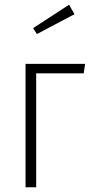

<svg xmlns="http://www.w3.org/2000/svg" viewBox="-20 -792 387 812"><path d="M133 0H88V-522H340L334 -482H133ZM272 -772 295 -732 136 -648 120 -673Z"/></svg>

Font: Fira Sans Extra Condensed ExtraLight
Style: Regular
Weight: 275
Width: 1
Designer: Carrois Corporate & Edenspiekermann AG
Foundry: Carrois Corporate GbR & Edenspiekermann AG
Version: Version 4.203